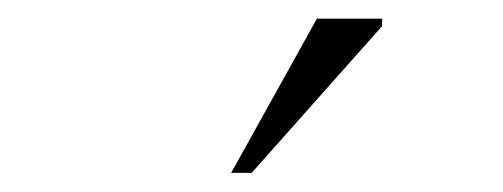

<svg xmlns="http://www.w3.org/2000/svg" viewBox="-20 -690 540 206"><path d="M228 -504.5 320 -670H390V-662L250 -504.5Z"/></svg>

Font: Newsreader Text Light
Style: Regular
Weight: 300
Designer: Hugues Gentile
Foundry: Production Type
Version: Version 1.001